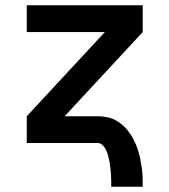

<svg xmlns="http://www.w3.org/2000/svg" viewBox="-20 -540 640 725"><path d="M400 165Q400 153 400 141.5Q400 130 399 118.5Q398 107 397 95.5Q396 84 394 73Q392 62 389 50.5Q386 39 381.5 28.5Q377 18 368.5 9Q360 0 349 0H81V-101L376 -419H81V-520H519V-419L224 -101H349Q367 -101 384.5 -97.5Q402 -94 417.5 -85.5Q433 -77 446 -65Q459 -53 469 -38.5Q479 -24 487 -8Q495 8 500.5 25Q506 42 509.5 59.5Q513 77 515.5 94.5Q518 112 518.5 129.5Q519 147 519 165Z"/></svg>

Font: Zed Sans Extended
Style: Bold
Weight: 700
Width: 7
Designer: Belleve Invis
Foundry: Belleve Invis
Version: Version 1.0.0; ttfautohint (v1.8.4)